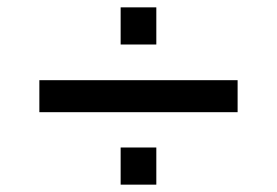

<svg xmlns="http://www.w3.org/2000/svg" viewBox="-20 -527 753 522"><path d="M87 -222V-309H626V-222ZM308 -25V-126H405V-25ZM308 -406V-507H405V-406Z"/></svg>

Font: Archivo Expanded Medium
Style: Regular
Weight: 500
Width: 7
Designer: Hector Gatti
Foundry: Omnibus-Type
Version: Version 2.001